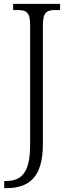

<svg xmlns="http://www.w3.org/2000/svg" viewBox="-20 -734 364 994"><path d="M2 240H13C130 240 202 184 202 12V-603C202 -672 223 -682 267 -682H291V-714H48V-682H71C115 -682 136 -672 136 -605V13C136 154 97 203 10 203H2Z"/></svg>

Font: Noto Serif Thai SemiCondensed Light
Style: Regular
Weight: 300
Width: 4
Designer: Monotype Design Team
Foundry: Monotype Imaging Inc.
Version: Version 2.002